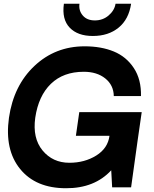

<svg xmlns="http://www.w3.org/2000/svg" viewBox="-20 -999 821 1024"><path d="M475.1 -807.1Q394 -807.1 351.6 -851.6Q309.1 -896 320.8 -979H403.8Q398.9 -942.9 421.4 -916.5Q443.8 -890.1 485.8 -890.1Q528.8 -890.1 559.8 -917Q590.8 -943.8 596.2 -979H679.2Q667 -896 612.5 -851.6Q558.1 -807.1 475.1 -807.1ZM735.8 -400.9 713.9 -249 679.2 0H578.1L573.2 -90.8Q484.4 5.4 332 4.9Q170.9 4.9 87.4 -97.7Q3.9 -200.2 27.8 -371.1Q52.7 -543 163.8 -647.5Q274.9 -752 431.2 -752Q520 -752 586.9 -724.4Q653.8 -696.8 693.8 -636Q733.9 -575.2 731.9 -486.8H586.9Q585.9 -544.9 541.5 -580.6Q497.1 -616.2 426.8 -616.2Q317.9 -616.2 251.5 -552Q185.1 -487.8 168 -371.1Q152.8 -262.2 207 -196.5Q261.2 -130.9 350.1 -130.9Q431.2 -130.9 493.2 -169.4Q555.2 -208 564 -274.9H384.8L402.8 -400.9Z"/></svg>

Font: Oakes Grotesk
Style: Bold Italic
Weight: 700
Designer: Samuel Oakes
Foundry: Samuel Oakes
Version: Version 1.0 | wf-rip DC20170320